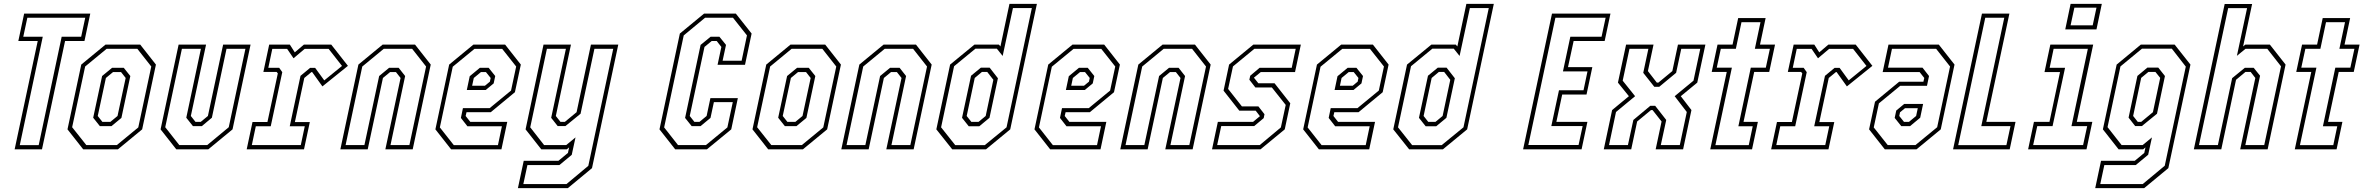

<svg xmlns="http://www.w3.org/2000/svg" viewBox="-20 -770 12186 990"><path d="M55.5 0 174.5 -558.5H74.5L104.5 -700H445.5L415.5 -558.5H315.5L196.5 0ZM82 -21.5H179.5L298 -580.5H398.5L419.5 -678.5H121L100 -580.5H200.5Z M409 0 328 -103 399 -437 524 -540H703L784 -437L713 -103L588 0ZM425 -22H582.5L693 -113L760 -427L688 -518.5H530L419 -427L352 -114ZM495 -119.5 460.5 -163 506.5 -378 558 -420.5H618L652 -378L606 -162L554.5 -119.5ZM508 -141.5H549L586 -172L628 -368L604 -398.5H563L526 -368L484 -172Z M889 0 808 -103 901 -540H1042.5L964 -172L988 -141.5H1015L1052 -172L1130.5 -540H1272L1179 -103L1054 0ZM904.5 -22H1048.5L1159.5 -114L1245.5 -518.5H1148L1072.5 -163L1020.5 -119.5H975L940.5 -163L1016 -518.5H918L832 -114Z M1252 0 1282 -141H1359L1412.5 -391.5L1406.5 -399H1338L1368 -540H1474.5L1500 -500L1547 -540H1688L1774 -430.5L1642.5 -324.5L1589.5 -398.5H1586L1549 -368L1500.5 -140.5H1577.5L1547.5 0ZM1278.5 -22H1531L1551.5 -119H1474L1529.5 -379L1579 -420H1605L1652 -355.5L1743.5 -430L1674.5 -518H1551L1493.5 -469.5L1460.5 -518H1384L1363.5 -420.5H1419.5L1435.5 -398L1376 -119H1299Z M1735 0 1828 -437 1953 -540H2120L2201 -437L2108 0H1967L2045.5 -368L2021.5 -398.5H1991.5L1954.5 -368L1876 0ZM1762 -22H1859L1935 -378L1986.5 -420.5H2035.5L2069 -378L1993.5 -22H2091L2177 -427L2105 -518.5H1959L1848 -427Z M2584.5 -540 2665.5 -437 2635 -294.5 2510.5 -191.5H2385.5L2381 -172L2405 -141.5H2595.5L2565.5 0H2306L2225 -103L2296 -437L2421 -540ZM2569.5 -518H2426.5L2314.5 -426L2248 -113L2320 -21.5H2547.5L2568 -119H2390L2356.5 -162L2367 -212.5H2505L2615 -303L2641.5 -427ZM2499.5 -420.5 2533.5 -378 2525.5 -340 2484.5 -306H2387L2402 -377L2454.5 -420.5ZM2485.5 -398.5H2460L2423 -368L2414.5 -328H2480.5L2506 -349L2510 -368Z M2771 0 2690 -103 2782.5 -540H2924L2846 -172L2870 -141.5H2892.5L2953 -191.5L3027 -540H3168L3032.5 97L2908 200H2650.5L2680.5 59H2859.5L2908.5 18.5L2914.5 -10L2902.5 0ZM2678.5 179H2901L3013.5 85L3142 -518.5H3045L2973.5 -183.5L2895.5 -120H2855.5L2822 -162.5L2898 -518.5H2800L2714 -113.5L2785.5 -22H2899.5L2947.5 -61.5L2928 28.5L2864.5 81H2699.5Z M3461.5 0 3380.5 -103 3485.5 -597 3610.5 -700H3774L3855.5 -597L3821.5 -436H3680L3699.5 -528L3675.5 -558.5H3649.5L3612.5 -528L3536.5 -172L3560.5 -141.5H3586.5L3623.5 -172L3643 -264H3784.5L3750.5 -103L3625 0ZM3476 -22H3620L3730.5 -113L3758.5 -243.5H3661L3643.5 -162L3592 -119.5H3546.5L3512.5 -162L3592.5 -538.5L3644 -580.5H3689.5L3723.5 -538.5L3706 -457H3804L3831.5 -587.5L3759.5 -678.5H3615.5L3505.5 -587.5L3404.5 -113Z M3941 0 3860 -103 3931 -437 4056 -540H4235L4316 -437L4245 -103L4120 0ZM3957 -22H4114.5L4225 -113L4292 -427L4220 -518.5H4062L3951 -427L3884 -114ZM4027 -119.5 3992.5 -163 4038.5 -378 4090 -420.5H4150L4184 -378L4138 -162L4086.5 -119.5ZM4040 -141.5H4081L4118 -172L4160 -368L4136 -398.5H4095L4058 -368L4016 -172Z M4318 0 4411 -437 4536 -540H4703L4784 -437L4691 0H4550L4628.5 -368L4604.5 -398.5H4574.5L4537.5 -368L4459 0ZM4345 -22H4442L4518 -378L4569.5 -420.5H4618.5L4652 -378L4576.5 -22H4674L4760 -427L4688 -518.5H4542L4431 -427Z M5064 0H4890L4808 -103L4879 -437L5004.5 -540H5130.5L5138.5 -530.5L5185 -750H5326.5L5189 -103ZM5057.5 -21.5 5170 -113.5 5300.5 -728.5H5203L5150 -481.5L5120 -519H5009.5L4899.5 -428.5L4832.5 -113.5L4905.5 -21.5ZM5029.5 -119H4975L4940.5 -162.5L4987 -379.5L5037.5 -421H5083L5125.5 -366.5L5082 -162.5ZM5025.5 -141.5 5062.5 -172 5102 -358.5 5070.5 -399H5043L5006 -368L4964.5 -172L4988.5 -141.5Z M5673.5 -540 5754.5 -437 5724 -294.5 5599.5 -191.5H5474.5L5470 -172L5494 -141.5H5684.5L5654.5 0H5395L5314 -103L5385 -437L5510 -540ZM5658.5 -518H5515.5L5403.5 -426L5337 -113L5409 -21.5H5636.5L5657 -119H5479L5445.5 -162L5456 -212.5H5594L5704 -303L5730.5 -427ZM5588.5 -420.5 5622.5 -378 5614.5 -340 5573.5 -306H5476L5491 -377L5543.5 -420.5ZM5574.5 -398.5H5549L5512 -368L5503.5 -328H5569.5L5595 -349L5599 -368Z M5756.5 0 5849.5 -437 5974.5 -540H6141.5L6222.5 -437L6129.5 0H5988.5L6067 -368L6043 -398.5H6013L5976 -368L5897.5 0ZM5783.5 -22H5880.5L5956.5 -378L6008 -420.5H6057L6090.5 -378L6015 -22H6112.5L6198.5 -427L6126.5 -518.5H5980.5L5869.5 -427Z M6229.5 0 6259.5 -141.5H6441L6476.5 -171L6454.5 -199.5H6370L6289 -302.5L6317.5 -437L6442.5 -540H6687.5L6657.5 -398.5H6481L6445.5 -369.5L6468.5 -340.5H6552L6633 -237.5L6604.5 -103L6479.5 0ZM6256 -22H6475.5L6584.5 -113L6609.5 -229L6538 -319H6453L6422 -359L6426.5 -379.5L6475 -420.5H6640.5L6661 -518.5H6448L6337.5 -427.5L6312.5 -311.5L6383.5 -221.5H6468.5L6500 -181L6496 -161L6447 -120H6277Z M7059 -540 7140 -437 7109.5 -294.5 6985 -191.5H6860L6855.5 -172L6879.5 -141.5H7070L7040 0H6780.5L6699.5 -103L6770.5 -437L6895.5 -540ZM7044 -518H6901L6789 -426L6722.5 -113L6794.5 -21.5H7022L7042.5 -119H6864.5L6831 -162L6841.5 -212.5H6979.5L7089.5 -303L7116 -427ZM6974 -420.5 7008 -378 7000 -340 6959 -306H6861.5L6876.5 -377L6929 -420.5ZM6960 -398.5H6934.5L6897.5 -368L6889 -328H6955L6980.5 -349L6984.5 -368Z M7420 0H7246L7164 -103L7235 -437L7360.5 -540H7486.5L7494.5 -530.5L7541 -750H7682.5L7545 -103ZM7413.5 -21.5 7526 -113.5 7656.5 -728.5H7559L7506 -481.5L7476 -519H7365.5L7255.5 -428.5L7188.5 -113.5L7261.5 -21.5ZM7385.5 -119H7331L7296.5 -162.5L7343 -379.5L7393.5 -421H7439L7481.5 -366.5L7438 -162.5ZM7381.5 -141.5 7418.5 -172 7458 -358.5 7426.5 -399H7399L7362 -368L7320.5 -172L7344.5 -141.5Z M7833.5 0 7982.5 -700H8284L8254 -558.5H8094L8065 -424H8190.5L8160.5 -282.5H8035L8005 -141.5H8165L8135 0ZM7860.5 -22.5H8119.5L8140.5 -120H7979L8018.5 -304.5H8145L8165.5 -402H8039L8077 -580.5H8238L8259 -678.5H8000Z M8249.5 0 8292.5 -202.5 8379 -274 8322.5 -344 8364.5 -540H8506L8477 -403.5L8523 -344H8531L8603 -403.5L8632 -540H8773.5L8731.5 -344L8646.5 -274L8701.5 -202.5L8658.5 0H8517L8547.5 -143.5L8501 -202.5H8493L8421.5 -143.5L8391 0ZM8276.5 -22H8374L8402 -151.5L8489.5 -224.5H8514.5L8571.5 -151.5L8543.5 -22H8641.5L8677.5 -192.5L8615 -274L8712 -354L8747 -518.5H8649L8622.5 -394.5L8535.5 -322.5H8510L8453 -394.5L8479.5 -518.5H8382L8347 -354L8411 -274L8312.5 -192.5Z M8798.5 0 8883.5 -399H8806L8836 -540H8913.5L8942.5 -677H9084L9055 -540H9132.5L9102.5 -399H9025L8970 -141.5H9044L9014 0ZM8825 -21.5H8997L9017.5 -119H8943.5L9007.5 -421H9085L9106 -518.5H9028.5L9057.5 -655.5H8959.5L8930.5 -518.5H8853L8832 -421H8910Z M9112.5 0 9142.5 -141H9219.5L9273 -391.5L9267 -399H9198.5L9228.5 -540H9335L9360.5 -500L9407.5 -540H9548.5L9634.5 -430.5L9503 -324.5L9450 -398.5H9446.5L9409.5 -368L9361 -140.5H9438L9408 0ZM9139 -22H9391.5L9412 -119H9334.5L9390 -379L9439.5 -420H9465.5L9512.5 -355.5L9604 -430L9535 -518H9411.5L9354 -469.5L9321 -518H9244.5L9224 -420.5H9280L9296 -398L9236.5 -119H9159.5Z M9698.5 0 9617.5 -103 9648 -245.5 9772.5 -348.5H9897.5L9902 -368L9878 -398.5H9687.5L9717.5 -540H9977L10058 -437L9987 -103L9862 0ZM9713.5 -22H9856.5L9968.5 -114L10035 -427L9963 -518.5H9735.5L9715 -421H9893L9926.5 -378L9916 -327.5H9778L9668 -237L9641.5 -113ZM9783.5 -119.5 9749.5 -162 9757.5 -200 9798.5 -234H9896L9881 -163L9828.5 -119.5ZM9797.5 -141.5H9823L9860 -172L9868.5 -212H9802.5L9777 -191L9773 -172Z M10050.5 0 10199.5 -700H10341L10222 -141.5H10372.5L10342.5 0ZM10077 -21.5H10325.5L10346.5 -119.5H10196L10314.5 -678.5H10216.5Z M10629 -618.5 10656.5 -750H10817.5L10790 -618.5ZM10656.5 -639.5H10770.5L10790 -730.5H10676ZM10437.5 0 10467.5 -141.5H10547.5L10602 -398.5H10522L10552 -540H10773L10688.5 -141.5H10768.5L10738.5 0ZM10463.5 -22H10721L10742 -119.5H10661L10745.5 -518.5H10569L10548.5 -420.5H10628L10563.5 -119.5H10484.5Z M10783.5 200 10813.5 59H10987.5L11036.5 18.5L11042.5 -10L11030.5 0H10904L10823 -103L10894 -437L11018.5 -540H11193L11274.5 -437L11160.5 97L11036 200ZM10809.5 179H11028.5L11142 84.5L11250.5 -426.5L11178.5 -519H11024.5L10913.5 -427.5L10847 -114.5L10919.5 -22H11028L11076 -61.5L11056.5 28L10992.5 81H10830.5ZM10989.5 -120 10955.5 -163.5 11001 -378.5 11052.5 -421.5H11108.5L11143 -378L11102 -183.5L11024 -120ZM11003 -141.5H11020.5L11081 -191.5L11118.5 -368.5L11094 -399H11057.5L11020.5 -368.5L10979 -172Z M11292 0 11451 -749.5H11592.5L11546 -530.5L11557.5 -540H11684L11765 -437L11672.5 0H11531L11609 -368L11585 -399H11558L11509.5 -358.5L11433.5 0ZM11318.5 -22H11416L11489.5 -367L11555 -420.5H11600.5L11633.5 -379.5L11557.5 -22H11655L11741.5 -428L11670.5 -518.5H11558.5L11514 -482L11566.5 -728H11469Z M11812.5 0 11897.5 -399H11820L11850 -540H11927.5L11956.5 -677H12098L12069 -540H12146.5L12116.5 -399H12039L11984 -141.5H12058L12028 0ZM11839 -21.5H12011L12031.5 -119H11957.5L12021.5 -421H12099L12120 -518.5H12042.5L12071.5 -655.5H11973.5L11944.5 -518.5H11867L11846 -421H11924Z"/></svg>

Font: Tourney Condensed ExtraLight
Style: Italic
Weight: 200
Width: 3
Italic angle: -12°
Designer: Tyler Finck
Foundry: Etcetera Type Co
Version: Version 1.010; ttfautohint (v1.8.3)